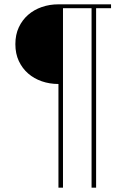

<svg xmlns="http://www.w3.org/2000/svg" viewBox="-20 -718 631 887"><path d="M250 -330Q209 -330 173 -342.5Q137 -355 110 -378.5Q83 -402 67 -436Q51 -470 51 -514Q51 -558 67 -592Q83 -626 110 -649.5Q137 -673 173 -685.5Q209 -698 250 -698H493V-680H424V149H403V-680H271V149H250Z"/></svg>

Font: IBM Plex Sans Devanagari Thin
Style: Regular
Weight: 100
Designer: Mike Abbink, Paul van der Laan, Pieter van Rosmalen, Erin McLaughlin
Foundry: Bold Monday
Version: Version 1.1